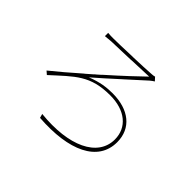

<svg xmlns="http://www.w3.org/2000/svg" viewBox="-146 -990 1291 1291"><g transform="rotate(45 500.0 -344.0)"><path d="M820 -225C820 -357 721 -436 566 -436C511 -436 453 -429 377 -399C422 -437 483 -493 545 -549L553 -556C598 -597 643 -638 681 -672C688 -678 703 -689 710 -693L688 -717C677 -713 660 -713 649 -712C622 -710 560 -707 495 -705H483C410 -702 337 -700 310 -700C289 -700 276 -700 257 -702V-671C276 -672 292 -675 311 -676C338 -677 415 -680 492 -682L504 -683C568 -685 630 -688 660 -689C615 -645 529 -564 433 -479L425 -471C419 -466 413 -461 408 -456L399 -448C396 -446 393 -443 390 -441L382 -433C369 -422 356 -410 343 -399L334 -392C265 -331 198 -274 143 -230L166 -210C309 -340 375 -415 564 -415C707 -415 796 -340 796 -227C796 -63 607 26 329 -3L337 26C630 47 820 -41 820 -225Z"/></g></svg>

Font: Glow Sans SC Normal Thin
Style: Regular
Weight: 100
Designer: Ryoko NISHIZUKA (kana, bopomofo & ideographs); Paul D. Hunt (Latin, Greek & Cyrillic); Sandoll Communications, Soo-young
Version: Version 0.93